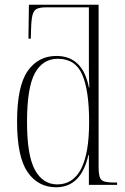

<svg xmlns="http://www.w3.org/2000/svg" viewBox="-20 -780 529 810"><path d="M217 10Q140 10 96 -54.5Q52 -119 52 -267Q52 -416 96.5 -480Q141 -544 218 -544Q329 -544 355 -411H357Q355 -453 355 -488Q355 -523 355 -549V-749H173Q148 -749 135 -742.5Q122 -736 117 -716Q112 -696 111 -655L110 -617H100L102 -760H396V-79Q396 -49 400.5 -34Q405 -19 419.5 -14.5Q434 -10 463 -10H474V0H355V-126H353Q322 10 217 10ZM222 -2Q356 -3 356 -265Q356 -398 327 -465Q298 -532 224 -532Q160 -532 127 -471Q94 -410 94 -265Q94 -124 127.5 -63Q161 -2 222 -2Z"/></svg>

Font: Noto Serif Display Condensed ExtraLight
Style: Regular
Weight: 200
Width: 3
Designer: Monotype Design Team
Foundry: Monotype Imaging Inc.
Version: Version 2.009